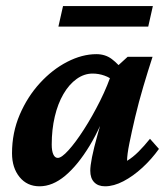

<svg xmlns="http://www.w3.org/2000/svg" viewBox="-20 -620 566 647"><path d="M113.3 7.8Q71.3 7.8 45.9 -23.4Q20.5 -54.7 20.5 -103.5Q20.5 -172.9 46.4 -233.4Q72.3 -293.9 114.3 -339.8Q156.2 -385.7 206.5 -411.6Q256.8 -437.5 304.7 -437.5Q335 -437.5 356.9 -420.9Q378.9 -404.3 401.4 -375L367.2 -343.8Q351.6 -358.4 332 -365.2Q312.5 -372.1 292 -372.1Q263.7 -372.1 238.3 -354Q212.9 -335.9 193.8 -303.2Q174.8 -270.5 164.6 -227.1Q154.3 -183.6 154.3 -132.8Q154.3 -111.3 159.7 -99.6Q165 -87.9 174.8 -87.9Q187.5 -87.9 210.9 -113.8Q234.4 -139.6 262.7 -183.6Q291 -227.5 317.4 -280.3Q343.8 -333 360.4 -385.7L376 -397.5L410.2 -428.7H494.1Q478.5 -380.9 462.9 -328.1Q447.3 -275.4 435.5 -225.6Q423.8 -175.8 416 -137.2Q408.2 -98.6 408.2 -78.1Q427.7 -89.8 446.8 -108.9Q465.8 -127.9 485.4 -152.3L515.6 -118.2Q491.2 -84 460 -55.2Q428.7 -26.4 396 -9.3Q363.3 7.8 334 7.8Q310.5 7.8 297.4 -5.9Q284.2 -19.5 284.2 -44.9Q284.2 -60.5 290 -90.3Q295.9 -120.1 309.1 -167.5Q322.3 -214.8 342.8 -283.2H351.6Q321.3 -193.4 281.7 -128.4Q242.2 -63.5 199.7 -27.8Q157.2 7.8 113.3 7.8ZM192.4 -599.6H495.1L479.5 -530.3H176.8Z"/></svg>

Font: Crimson Pro ExtraLight
Style: Bold Italic
Weight: 700
Italic angle: -12°
Version: Version 1.002